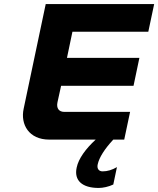

<svg xmlns="http://www.w3.org/2000/svg" viewBox="-20 -690 782 949"><path d="M206 -670 97 -153C80 -75 123 0 223 0H453C404 45 368 94 359 138C345 202 386 239 468 239C489 239 517 233 540 222L558 136C534 150 511 157 487 157C468 157 458 143 463 122C470 89 497 46 540 0H594L623 -137H298C271 -137 258 -155 264 -184L282 -266H640L669 -404H311L338 -533H713L742 -670Z"/></svg>

Font: LT Wave Text Black Italic
Style: Regular
Weight: 900
Designer: Daniel Lyons
Version: Version 2.5 (Glyphs App)